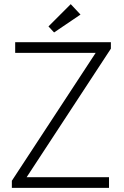

<svg xmlns="http://www.w3.org/2000/svg" viewBox="-20 -903 594 923"><path d="M37 -34 440 -649H53V-700H513V-669L108 -51H504V0H37ZM367 -833 240 -747 213 -776 320 -883Z"/></svg>

Font: Tilda Sans Light
Style: Regular
Weight: 300
Designer: ParaType Ltd
Foundry: ParaType Ltd
Version: Version 1.009